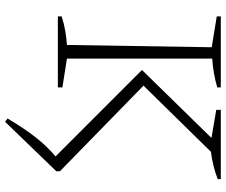

<svg xmlns="http://www.w3.org/2000/svg" viewBox="-87 -598 894 760"><g transform="rotate(90 360.0 -218.0)"><path d="M45 0V-15Q72 -24 100.5 -29Q129 -34 158 -36L167 -609L45 -629V-645H326V-631Q299 -623 270.5 -618Q242 -613 212 -611V-36L326 -18V0ZM462 209 449 199Q489 132 523.5 88Q558 44 599 9L257 -333L526 -608L415 -627V-645H689V-633Q639 -613 581 -606L319 -339L658 -8V6Z"/></g></svg>

Font: Piazzolla SC ExtraLight
Style: Regular
Weight: 200
Designer: Juan Pablo del Peral
Foundry: Huerta Tipografica
Version: Version 1.330